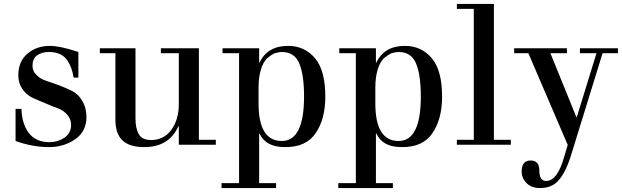

<svg xmlns="http://www.w3.org/2000/svg" viewBox="-20 -735 3158 975"><path d="M378 -471V-341H354Q344 -401 316 -436Q287 -471 228 -471Q193 -471 168 -454Q145 -436 145 -402Q145 -372 166 -354Q183 -335 216 -324Q239 -317 282 -301Q314 -289 348 -272Q380 -255 398 -222Q419 -188 419 -140Q419 -68 362 -28Q304 12 230 12Q145 12 59 -19V-182H89Q91 -107 126 -60Q162 -13 232 -13Q273 -13 308 -36Q341 -60 341 -101Q341 -130 321 -153Q302 -175 272 -186Q245 -195 207 -212Q186 -220 142 -240Q112 -256 93 -284Q73 -313 73 -353Q73 -423 119 -462Q165 -502 233 -502Q285 -502 378 -471Z M888 0V-94H886Q838 12 713 12Q637 12 602 -22Q566 -55 566 -129V-465H487V-490H668V-134Q668 -82 685 -54Q700 -24 748 -24Q813 -24 851 -77Q888 -129 888 -205V-465H797V-490H990V-25H1076V0Z M1105 220V195H1194V-465H1110V-490H1296V-417H1298Q1338 -502 1443 -502Q1527 -502 1580 -439Q1632 -377 1632 -245Q1632 -130 1583 -59Q1535 13 1427 12Q1329 12 1298 -57H1296V195H1382V220ZM1293 -292V-210Q1293 -19 1411 -19Q1524 -19 1524 -245Q1524 -355 1500 -412Q1476 -471 1411 -471Q1396 -471 1373 -464Q1355 -455 1335 -438Q1315 -416 1305 -382Q1293 -343 1293 -292Z M1698 220V195H1787V-465H1703V-490H1889V-417H1891Q1931 -502 2036 -502Q2120 -502 2173 -439Q2225 -377 2225 -245Q2225 -130 2176 -59Q2128 13 2020 12Q1922 12 1891 -57H1889V195H1975V220ZM1886 -292V-210Q1886 -19 2004 -19Q2117 -19 2117 -245Q2117 -355 2093 -412Q2069 -471 2004 -471Q1989 -471 1966 -464Q1948 -455 1928 -438Q1908 -416 1898 -382Q1886 -343 1886 -292Z M2300 -690V-715H2488V-25H2574V0H2300V-25H2386V-690Z M2591 -465V-490H2859V-465H2775L2907 -140H2909L3009 -465H2925V-490H3118V-465H3040L2884 40Q2856 135 2819 178Q2785 220 2722 220Q2679 220 2654 195Q2629 170 2629 136Q2629 80 2675 80Q2719 80 2719 132Q2719 184 2753 184Q2811 184 2845 61L2863 1L2663 -465Z"/></svg>

Font: Bailleul Roman
Style: Roman
Weight: 400
Version: Version 1